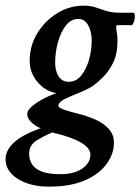

<svg xmlns="http://www.w3.org/2000/svg" viewBox="-24 -452 506 692"><path d="M153.3 220.7Q85 220.7 40.5 192.9Q-3.9 165 -3.9 122.1Q-3.9 54.7 123 9.8Q110.4 6.8 92.3 -8.3Q74.2 -23.4 74.2 -42Q74.2 -53.7 90.3 -67.9Q106.4 -82 130.9 -95.2Q155.3 -108.4 179.7 -116.2Q139.6 -123 111.3 -156.2Q83 -189.5 83 -233.4Q83 -287.1 110.4 -332Q137.7 -377 182.1 -404.3Q226.6 -431.6 277.3 -431.6Q302.7 -431.6 320.8 -425.3Q338.9 -418.9 358.9 -412.6Q378.9 -406.2 408.2 -406.2H455.1Q461.9 -406.2 461.9 -395.5Q462.9 -376 452.1 -361.3H400.4Q394.5 -361.3 394.5 -355.5Q394.5 -348.6 397 -335.9Q399.4 -323.2 399.4 -304.7Q399.4 -257.8 383.8 -226.1Q368.2 -194.3 347.2 -173.8Q326.2 -153.3 308.6 -140.6Q283.2 -126 254.4 -114.7Q225.6 -103.5 206.1 -93.3Q186.5 -83 186.5 -70.3Q186.5 -64.5 207 -56.6Q233.4 -47.9 259.8 -41.5Q286.1 -35.2 316.4 -22.5Q345.7 -10.7 366.2 10.7Q386.7 32.2 386.7 61.5Q386.7 103.5 359.4 140.1Q332 176.8 280.3 198.7Q228.5 220.7 153.3 220.7ZM223.6 -157.2Q251 -157.2 269.5 -180.7Q288.1 -204.1 297.4 -238.8Q306.6 -273.4 306.6 -304.7Q306.6 -337.9 293.9 -360.8Q281.2 -383.8 258.8 -383.8Q231.4 -383.8 212.9 -359.4Q194.3 -335 184.6 -298.8Q174.8 -262.7 174.8 -226.6Q174.8 -195.3 187.5 -176.3Q200.2 -157.2 223.6 -157.2ZM192.4 175.8Q244.1 175.8 272.9 155.3Q301.8 134.8 301.8 105.5Q301.8 57.6 164.1 25.4Q133.8 38.1 107.4 54.7Q81.1 71.3 81.1 101.6Q81.1 175.8 192.4 175.8Z"/></svg>

Font: Crimson Text SemiBold
Style: Italic
Weight: 600
Italic angle: -11°
Designer: Sebastian Kosch
Foundry: Sebastian Kosch
Version: Version 1.100; ttfautohint (v1.8.4)